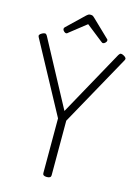

<svg xmlns="http://www.w3.org/2000/svg" viewBox="-194 -1500 1161 1615"><g transform="rotate(15 386.0 -693.0)"><path d="M382 14Q346 14 346 -10V-487L12 -1105Q6 -1115 10.5 -1124Q15 -1133 32 -1142Q48 -1150 57.5 -1149Q67 -1148 75 -1134L382 -561L698 -1133Q707 -1148 716.5 -1149Q726 -1150 741 -1142Q758 -1133 762.5 -1124Q767 -1115 761 -1105L418 -486V-10Q418 14 382 14ZM225 -1196Q217 -1196 206.5 -1206Q196 -1216 196 -1225Q196 -1228 196.5 -1231.5Q197 -1235 201 -1240L351 -1384Q358 -1390 365 -1395Q372 -1400 386 -1400Q400 -1400 407 -1395Q414 -1390 420 -1384L571 -1239Q576 -1235 576.5 -1231.5Q577 -1228 577 -1225Q577 -1216 566.5 -1206Q556 -1196 548 -1196Q542 -1196 538 -1199Q534 -1202 527 -1207L386 -1318L245 -1207Q240 -1202 235.5 -1199Q231 -1196 225 -1196Z"/></g></svg>

Font: Playwrite CL Light
Style: Regular
Weight: 300
Designer: Veronika Burian, José Scaglione
Foundry: TypeTogether
Version: Version 1.002